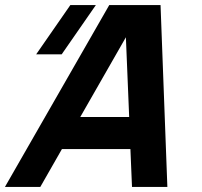

<svg xmlns="http://www.w3.org/2000/svg" viewBox="-79 -740 799 760"><path d="M165.2 -525 300.5 -720H199.5L64.2 -525ZM443.5 0H583.5L556.5 -720H353.5L-59.5 0H80.5L166.2 -150H437.2ZM238.8 -277 419.3 -592.5 432.3 -277Z"/></svg>

Font: Manrope
Style: ExtraBoldItalic
Weight: 800
Italic angle: -15°
Designer: Mikhail Sharanda
Foundry: Mikhail Sharanda
Version: Version 4.502;hotconv 1.0.109;makeotfexe 2.5.65596